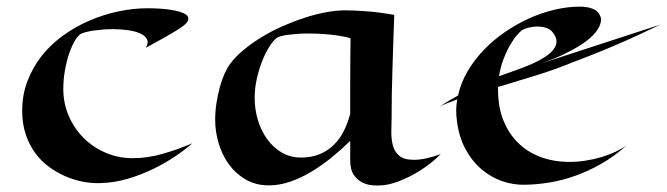

<svg xmlns="http://www.w3.org/2000/svg" viewBox="-20 -540 2011 579"><path d="M560.1 -107.9Q539.6 -89.8 509.5 -69.3Q479.5 -48.8 443.1 -31Q406.7 -13.2 365.7 -1Q324.7 11.2 282.2 12.2Q257.8 13.2 230.7 8.1Q203.6 2.9 177.5 -8.3Q151.4 -19.5 127.7 -36.9Q104 -54.2 85.9 -78.9Q67.9 -103.5 57.4 -135.3Q46.9 -167 46.9 -206.1Q46.9 -254.4 63 -296.1Q79.1 -337.9 106.4 -372.3Q133.8 -406.7 170.9 -433.3Q208 -460 250 -478Q292 -496.1 336.9 -505.6Q381.8 -515.1 424.8 -515.1Q430.2 -515.1 441.4 -514.9Q452.6 -514.6 466.3 -513.7Q480 -512.7 494.4 -510.5Q508.8 -508.3 520.8 -504.9Q532.7 -501.5 540.3 -496.3Q547.9 -491.2 547.9 -483.9Q547.9 -475.6 539.6 -467.8Q531.2 -460 520 -453.1Q511.2 -447.3 497.1 -439Q484.9 -432.1 466.1 -421.4Q447.3 -410.6 419.9 -396Q428.7 -411.6 422.9 -422.4Q417 -433.1 401.6 -439.7Q386.2 -446.3 364.5 -449.2Q342.8 -452.1 319.8 -452.1Q304.7 -452.1 290.3 -450.9Q275.9 -449.7 263.4 -448Q251 -446.3 241.5 -443.8Q231.9 -441.4 226.1 -439Q216.8 -435.1 207 -419.2Q197.3 -403.3 189.2 -380.4Q181.2 -357.4 176 -329.1Q170.9 -300.8 170.9 -272Q170.9 -228 187.5 -189.9Q204.1 -151.9 232.7 -123.5Q261.2 -95.2 299.3 -79.1Q337.4 -63 379.9 -63Q425.8 -63 471.7 -76.4Q517.6 -89.8 560.1 -107.9Z M1309.1 -75.2Q1288.6 -54.7 1264.9 -37.8Q1241.2 -21 1217.3 -8.8Q1193.4 3.4 1170.9 10.7Q1148.4 18.1 1129.9 19Q1119.6 20 1103.5 18.8Q1087.4 17.6 1072.5 10.3Q1057.6 2.9 1046.9 -12.7Q1036.1 -28.3 1036.1 -57.1V-115.2Q1009.3 -88.9 979.5 -64.7Q949.7 -40.5 918.2 -21.7Q886.7 -2.9 854.5 8.1Q822.3 19 791 19Q751 19 720.7 1.2Q690.4 -16.6 669.9 -44.9Q649.4 -73.2 639.2 -108.4Q628.9 -143.6 628.9 -178.2Q628.9 -204.1 632.8 -229.2Q636.7 -254.4 642.8 -276.9Q648.9 -299.3 657 -317.4Q665 -335.4 673.8 -347.2Q689.9 -369.1 714.8 -389.6Q739.7 -410.2 769.3 -428.2Q798.8 -446.3 832 -460.9Q865.2 -475.6 898.2 -486.3Q931.2 -497.1 962.4 -502.9Q993.7 -508.8 1020 -508.8Q1047.4 -508.8 1084.5 -506.1Q1121.6 -503.4 1168.9 -495.1Q1167 -439 1165.5 -396Q1164.1 -353 1163.1 -319.1Q1162.1 -285.2 1161.6 -257.3Q1161.1 -229.5 1161.1 -203.1Q1161.1 -176.3 1160.2 -150.4Q1159.2 -124.5 1164.1 -104Q1168.9 -83.5 1183.3 -70.8Q1197.8 -58.1 1228 -58.1Q1246.1 -58.1 1266.6 -62.7Q1287.1 -67.4 1309.1 -75.2ZM1037.1 -424.8Q1007.8 -432.6 974.6 -435.8Q941.4 -439 911.1 -439Q894.5 -439 879.6 -438Q864.7 -437 852.5 -435.5Q840.3 -434.1 831.1 -431.9Q821.8 -429.7 816.9 -426.8Q808.1 -422.4 796.4 -405.5Q784.7 -388.7 773.9 -363.8Q763.2 -338.9 755.6 -307.6Q748 -276.4 748 -243.2Q748 -211.4 757.3 -179.4Q766.6 -147.5 784.4 -122.1Q802.2 -96.7 828.4 -80.8Q854.5 -64.9 888.2 -64.9Q919.9 -64.9 944.3 -75.2Q968.8 -85.4 986.8 -103.3Q1004.9 -121.1 1016.8 -145Q1028.8 -168.9 1036.1 -196.8Q1036.1 -217.3 1036.1 -240.5Q1036.1 -263.7 1036.1 -291.5Q1036.1 -319.3 1036.4 -352.3Q1036.6 -385.3 1037.1 -424.8Z M1971.2 -465.8Q1915 -438.5 1866.9 -417.2Q1818.8 -396 1782.2 -381.3Q1739.7 -364.3 1704.1 -351.1Q1682.1 -341.8 1655.5 -332.3Q1628.9 -322.8 1600.1 -313.7Q1571.3 -304.7 1541.3 -295.7Q1511.2 -286.6 1481.9 -277.8V-268.1Q1481.9 -217.8 1497.8 -177.7Q1513.7 -137.7 1542 -109.6Q1570.3 -81.5 1609.9 -66.7Q1649.4 -51.8 1697.3 -51.8Q1722.2 -51.8 1746.8 -55.7Q1771.5 -59.6 1793.7 -66.2Q1815.9 -72.8 1835.4 -82Q1855 -91.3 1870.1 -102.1Q1833 -68.8 1793.7 -46.4Q1754.4 -23.9 1715.1 -10Q1675.8 3.9 1637.5 10.3Q1599.1 16.6 1564 17.1Q1528.3 18.1 1493.9 6.1Q1459.5 -5.9 1431.2 -30.3Q1402.8 -54.7 1383.3 -91.1Q1363.8 -127.4 1357.9 -175.8Q1355.5 -192.9 1355.7 -208.7Q1356 -224.6 1358.9 -240.2Q1341.8 -233.9 1327.9 -228.5Q1314 -223.1 1305.2 -217.8Q1319.3 -227.5 1333.5 -236.1Q1347.7 -244.6 1361.3 -252Q1369.6 -290 1389.9 -324.7Q1410.2 -359.4 1438.7 -389.2Q1467.3 -418.9 1502.4 -443.1Q1537.6 -467.3 1575.4 -484.4Q1613.3 -501.5 1652.3 -510.7Q1691.4 -520 1728 -520Q1752.4 -520 1769.3 -512.7Q1786.1 -505.4 1792 -486.8Q1794.9 -467.3 1777.8 -444.8Q1770.5 -435.1 1758.1 -424.1Q1745.6 -413.1 1725.8 -400.9Q1706.1 -388.7 1678.5 -375.5Q1650.9 -362.3 1613.3 -349.1ZM1584 -347.2Q1605 -356.4 1621.8 -367.2Q1638.7 -377.9 1648.2 -389.6Q1657.7 -401.4 1658.2 -414.1Q1658.7 -426.8 1647.9 -440.9Q1640.6 -451.7 1627.7 -455.8Q1614.7 -460 1601.1 -460Q1588.4 -460 1576.7 -457.3Q1564.9 -454.6 1556.2 -450.2Q1550.3 -446.8 1540 -435.3Q1529.8 -423.8 1519 -405.5Q1508.3 -387.2 1498.8 -363Q1489.3 -338.9 1484.9 -310.1Q1515.6 -321.3 1540.5 -330.1Q1565.4 -338.9 1584 -347.2Z"/></svg>

Font: Eagle Lake
Style: Regular
Weight: 400
Designer: Astigmatic (AOETI)
Foundry: Astigmatic (AOETI)
Version: Version 1.000